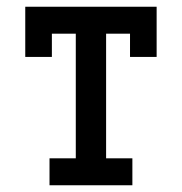

<svg xmlns="http://www.w3.org/2000/svg" viewBox="-20 -550 540 570"><path d="M127 0V-80H205V-450H134V-381H55V-530H445V-381H366V-450H295V-80H373V0Z"/></svg>

Font: Iosevka Slab Medium
Style: Regular
Weight: 500
Monospace: yes
Designer: Belleve Invis
Foundry: Belleve Invis
Version: Version 11.1.1; ttfautohint (v1.8.3)